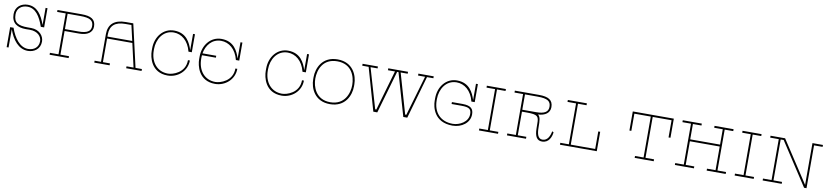

<svg xmlns="http://www.w3.org/2000/svg" viewBox="13 -1829 12770 2958"><g transform="rotate(10 6398.5 -350.0)"><path d="M402 -356H349C195 -356 127 -393 127 -521C127 -612 193 -670 289 -670C416 -670 489 -558 544 -400H596V-700H566V-433C511 -586 435 -700 289 -700C190 -700 97 -639 97 -521C97 -379 189 -325 325 -325C345 -325 365 -326 384 -326C513 -326 572 -248 572 -179C572 -88 506 -30 410 -30C283 -30 188 -155 133 -313H80V0H110V-284H111C166 -129 263 0 410 0C509 0 602 -61 602 -179C602 -266 531 -356 402 -356Z M1130 -700H752V-670H886V-30H752V0H1050V-30H916V-400H1148C1268 -400 1351 -450 1351 -546C1351 -659 1276 -700 1130 -700ZM1132 -430H916V-670H1113C1274 -670 1321 -632 1321 -546C1321 -467 1262 -430 1132 -430Z M2091 -30 1938 -700H1819C1644 -700 1551 -619 1551 -463V-30H1451V0H1691V-30H1581V-400H1976L2060 -30H1950V0H2191V-30ZM1581 -430V-463C1581 -602 1660 -670 1819 -670H1914L1969 -430Z M2577 -670C2699 -670 2809 -585 2851 -418H2903V-700H2873V-448H2872C2838 -553 2774 -700 2577 -700C2410 -700 2291 -555 2291 -371V-332C2291 -236 2338 0 2597 0C2755 0 2896 -121 2896 -288H2866C2866 -88 2672 -30 2597 -30C2425 -30 2321 -164 2321 -345V-365C2321 -517 2410 -670 2577 -670Z M3319 -670C3441 -670 3551 -585 3593 -418H3645V-700H3615V-448H3614C3580 -553 3516 -700 3319 -700C3152 -700 3033 -555 3033 -371V-332C3033 -236 3080 0 3339 0C3497 0 3638 -121 3638 -288H3608C3608 -88 3414 -30 3339 -30C3167 -30 3063 -164 3063 -345V-365C3063 -377 3064 -388 3065 -400H3283V-430H3068C3090 -558 3176 -670 3319 -670Z M4361 -670C4483 -670 4593 -585 4635 -418H4687V-700H4657V-448H4656C4622 -553 4558 -700 4361 -700C4194 -700 4075 -555 4075 -371V-332C4075 -236 4122 0 4381 0C4539 0 4680 -121 4680 -288H4650C4650 -88 4456 -30 4381 -30C4209 -30 4105 -164 4105 -345V-365C4105 -517 4194 -670 4361 -670Z M5455 -366C5455 -506 5376 -700 5136 -700C4896 -700 4817 -506 4817 -366V-334C4817 -194 4896 0 5136 0C5376 0 5455 -194 5455 -334ZM5136 -30C4909 -30 4847 -224 4847 -349C4847 -484 4909 -670 5136 -670C5363 -670 5425 -484 5425 -349C5425 -224 5363 -30 5136 -30Z M6638 -700H6398V-670H6508L6325 -43H6307L6126 -670H6236V-700H5927V-670H6037L5856 -43H5838L5655 -670H5765V-700H5525V-670H5625L5816 -2H5878L6071 -670H6092L6285 -2H6347L6538 -670H6638Z M7003 -670C7125 -670 7235 -585 7277 -418H7329V-700H7299V-448H7298C7264 -553 7200 -700 7003 -700C6836 -700 6718 -555 6718 -371V-332C6718 -236 6764 -2 7053 -2C7197 -2 7322 -93 7322 -224C7322 -305 7288 -358 7147 -358H6983V-328H7137C7260 -328 7292 -301 7292 -224C7292 -100 7156 -30 7053 -30C6851 -30 6747 -164 6747 -345V-365C6747 -517 6836 -670 7003 -670Z M7767 -670V-700H7469V-670H7603V-30H7469V0H7767V-30H7633V-670Z M8583 -183C8569 -110 8537 -30 8455 -30C8387 -30 8365 -100 8365 -208C8365 -313 8361 -371 8322 -400C8432 -405 8506 -455 8506 -546C8506 -659 8431 -700 8285 -700H7907V-670H8041V-30H7907V0H8205V-30H8071V-400H8151C8317 -400 8336 -373 8336 -263C8336 -240 8337 -211 8337 -190C8337 -53 8378 0 8455 0C8561 0 8599 -100 8606 -171ZM8071 -430V-670H8268C8429 -670 8476 -632 8476 -546C8476 -467 8417 -430 8287 -430Z M9282 -304V-30H8900V-670H9034V-700H8736V-670H8870V-30H8736V0H9312V-304Z M9752 -700V-401H9782V-670H10039V-30H9905V0H10203V-30H10069V-670H10364V-401H10394V-700Z M11329 -670V-700H11031V-670H11165V-430H10698V-670H10832V-700H10534V-670H10668V-30H10534V0H10832V-30H10698V-400H11165V-30H11031V0H11329V-30H11195V-670Z M11767 -670V-700H11469V-670H11603V-30H11469V0H11767V-30H11633V-670Z M12727 -700H12563V-46L12135 -700H11907V-670H12041V-30H11907V0H12205V-30H12071V-670H12118L12555 0H12593V-670H12727Z"/></g></svg>

Font: Space Cowgirl Thin
Style: Regular
Weight: 100
Designer: Valery Marier
Foundry: Valery Marier
Version: Version 1.000;hotconv 1.0.109;makeotfexe 2.5.65596